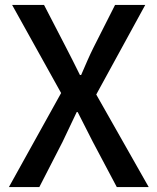

<svg xmlns="http://www.w3.org/2000/svg" viewBox="-20 -756 636 776"><path d="M16 0H139L233 -183C251 -220 269 -258 290 -303H294C317 -258 336 -220 355 -183L452 0H581L369 -374L567 -736H445L358 -564C341 -530 327 -497 308 -453H303C281 -497 265 -530 247 -564L158 -736H29L227 -380Z"/></svg>

Font: Noto Sans CJK KR Medium
Style: Regular
Weight: 500
Designer: Ryoko NISHIZUKA (kana & ideographs); Paul D. Hunt (Latin, Greek & Cyrillic); Wenlong ZHANG (bopomofo); Sandoll Communica
Foundry: Adobe Systems Incorporated
Version: Version 1.004;PS 1.004;hotconv 1.0.82;makeotf.lib2.5.63406